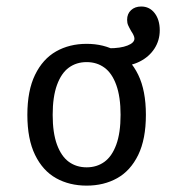

<svg xmlns="http://www.w3.org/2000/svg" viewBox="-20 -562 535 593"><path d="M64.5 -207.3Q64.5 -282.3 88.3 -331Q112.1 -379.8 153.2 -403.2Q194.4 -426.6 247.6 -426.6Q300.8 -426.6 341.9 -403.2Q383.1 -379.8 406.9 -331Q430.6 -282.3 430.6 -207.3Q430.6 -132.3 406.9 -83.5Q383.1 -34.7 341.9 -11.7Q300.8 11.3 247.6 11.3Q194.4 11.3 153.2 -11.7Q112.1 -34.7 88.3 -83.5Q64.5 -132.3 64.5 -207.3ZM352.4 -207.3Q352.4 -262.9 339.1 -299.6Q325.8 -336.3 302.4 -353.2Q279 -370.2 247.6 -370.2Q216.1 -370.2 192.7 -353.2Q169.4 -336.3 156 -299.6Q142.7 -262.9 142.7 -207.3Q142.7 -151.6 156 -115.3Q169.4 -79 192.7 -62.1Q216.1 -45.2 247.6 -45.2Q279 -45.2 302.4 -62.1Q325.8 -79 339.1 -115.3Q352.4 -151.6 352.4 -207.3ZM325.8 -358.1 291.1 -412.9Q304 -412.9 316.1 -412.9Q352.4 -412.9 373.8 -421.4Q395.2 -429.8 395.2 -442.7Q395.2 -447.6 392.3 -453.6Q389.5 -459.7 385.5 -465.3Q379 -476.6 375.8 -483.9Q372.6 -491.1 372.6 -500.8Q372.6 -519.4 384.7 -530.6Q396.8 -541.9 416.1 -541.9Q441.9 -541.9 457.7 -521.4Q473.4 -500.8 473.4 -468.5Q473.4 -437.1 456.9 -411.7Q440.3 -386.3 411.3 -371.8Q382.3 -357.3 346 -357.3Q341.9 -357.3 335.9 -357.3Q329.8 -357.3 325.8 -358.1Z"/></svg>

Font: Playfair Micro SmCond SmLight
Style: Regular
Weight: 360
Width: 4
Designer: Claus Eggers Sørensen
Foundry: Claus Eggers Sørensen
Version: Version 2.100;Glyphs 3.2 (3219)